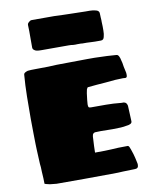

<svg xmlns="http://www.w3.org/2000/svg" viewBox="-100 -1027 894 1103"><g transform="rotate(-10 346.5 -475.5)"><path d="M101 -4 80 -9Q75 -10 72.5 -11.5Q70 -13 71 -14Q71 -40 68 -83Q68 -98 67 -109.5Q66 -121 65 -129L63 -172Q63 -189 61 -215L60 -246Q60 -284 59 -305Q58 -326 58 -393Q58 -456 59 -523Q60 -590 65 -650Q65 -661 89 -668Q104 -670 139 -670Q220 -670 258 -673Q376 -675 436 -675H480Q562 -673 606 -669Q622 -669 629 -631Q632 -624 636 -595Q639 -580 644 -558Q645 -552 644.5 -546.5Q644 -541 644 -540Q643 -530 633 -530Q629 -531 621 -531Q579 -531 518 -524L465 -520Q432 -516 413 -515Q410 -515 405 -503Q401 -490 396 -443L394 -418Q394 -405 397 -401.5Q400 -398 410 -398H499Q538 -398 588 -393H600Q613 -390 616 -383Q620 -377 621 -370L625 -281V-278Q625 -261 589 -258Q568 -253 509 -253Q458 -253 443 -254Q414 -254 408 -253Q397 -250 394 -241.5Q391 -233 391 -213Q391 -200 389 -176Q388 -164 388 -138Q453 -138 484 -140Q518 -143 580 -143Q584 -143 588 -136Q593 -126 604 -91Q610 -71 616 -41Q618 -34 618 -26Q618 -5 598 -5Q572 -5 528 -3Q505 -1 456 -1Q351 -1 298 0H140Q135 0 125 -1.5Q115 -3 101 -4ZM473 -767 451 -768H426L416 -769H396Q392 -769 384 -768.5Q376 -768 371 -769Q361 -771 346 -771H324H314H214H186Q170 -771 160 -773Q150 -775 144 -781Q137 -786 137 -796V-832V-862V-891Q136 -901 136 -926Q136 -936 144 -942Q145 -943 150 -947Q155 -951 161 -951H271H293Q306 -951 346 -949L386 -948Q456 -946 476 -946H499Q519 -946 536 -941Q554 -936 554 -921Q554 -906 555 -896.5Q556 -887 556 -881V-871Q556 -856 557 -844V-821Q557 -799 553 -786Q550 -766 533 -766H499Q489 -767 473 -767Z"/></g></svg>

Font: Sigmar One
Style: Regular
Weight: 400
Designer: Vernon Adams
Foundry: Vernon Adams
Version: Version 2.000